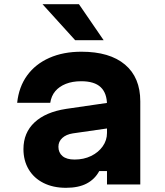

<svg xmlns="http://www.w3.org/2000/svg" viewBox="-20 -881 790 917"><path d="M502 -391V-269L328 -244Q296 -239 277.5 -222Q259 -205 259 -180Q259 -152 278.5 -135.5Q298 -119 336 -119Q380 -119 415 -136Q450 -153 470.5 -182Q491 -211 491 -246V-380Q491 -436 461 -464.5Q431 -493 368 -493Q326 -493 294.5 -480.5Q263 -468 244 -445.5Q225 -423 220 -390H62Q70 -466 109.5 -520.5Q149 -575 215.5 -604.5Q282 -634 369 -634Q504 -634 577 -572.5Q650 -511 650 -397V0H491V-64H454Q433 -25 394 -4.5Q355 16 295 16Q234 16 188 -7Q142 -30 117 -72Q92 -114 92 -169Q92 -247 145 -296.5Q198 -346 296 -361ZM475 -689H339L183 -861H357Z"/></svg>

Font: Martian Mono SemiExpanded SemiExpanded
Style: Bold
Weight: 700
Width: 6
Monospace: yes
Version: Version 1.000